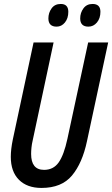

<svg xmlns="http://www.w3.org/2000/svg" viewBox="-20 -925 558 955"><path d="M186.5 9.8Q114.7 9.8 74.2 -30.8Q33.7 -71.3 33.7 -145Q33.7 -182.1 43.5 -230L147 -713.9H246.6L142.6 -226.6Q138.2 -208 136.5 -190.7Q134.8 -173.3 134.8 -159.2Q134.8 -80.1 199.2 -80.1Q245.6 -80.1 271.7 -116.9Q297.9 -153.8 315.4 -234.9L418.5 -713.9H518.1L412.6 -222.7Q389.6 -113.8 338.1 -52Q286.6 9.8 186.5 9.8ZM419.9 -792.5Q378.9 -792.5 378.9 -833.5Q378.9 -861.3 395 -883.3Q411.1 -905.3 440.4 -905.3Q479.5 -905.3 479.5 -866.2Q479.5 -834 462.2 -813.2Q444.8 -792.5 419.9 -792.5ZM261.7 -792.5Q220.7 -792.5 220.7 -833.5Q220.7 -861.3 236.6 -883.3Q252.4 -905.3 282.2 -905.3Q319.8 -905.3 319.8 -866.2Q319.8 -834 303 -813.2Q286.1 -792.5 261.7 -792.5Z"/></svg>

Font: Open Sans Condensed SemiBold
Style: Italic
Weight: 600
Width: 3
Italic angle: -12°
Designer: Monotype Design Team
Foundry: Monotype Imaging Inc.
Version: Version 3.000; ttfautohint (v1.8.4)